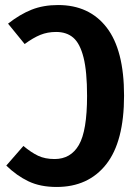

<svg xmlns="http://www.w3.org/2000/svg" viewBox="-20 -728 545 763"><path d="M473 -348Q473 -165 402 -75Q331 15 205 15Q140 15 93 -7.5Q46 -30 5 -70L73 -148Q104 -122 131.5 -109Q159 -96 197 -96Q261 -96 293.5 -152Q326 -208 326 -347Q326 -444 312 -499.5Q298 -555 271.5 -578Q245 -601 203 -601Q169 -601 140.5 -589.5Q112 -578 78 -553L12 -634Q59 -671 105.5 -689.5Q152 -708 211 -708Q335 -708 404 -618.5Q473 -529 473 -348Z"/></svg>

Font: Fira Sans Extra Condensed SemiBold
Style: Regular
Weight: 600
Width: 1
Designer: Carrois Corporate & Edenspiekermann AG
Foundry: Carrois Corporate GbR & Edenspiekermann AG
Version: Version 4.203